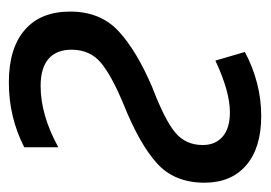

<svg xmlns="http://www.w3.org/2000/svg" viewBox="-106 -480 596 423"><g transform="rotate(90 191.5 -268.0)"><path d="M5 -125Q5 -192 48.5 -232Q92 -272 172 -306Q245 -334 272 -357Q299 -380 299 -417Q299 -445 280.5 -461Q262 -477 227 -477Q181 -477 113 -445L94 -510Q162 -546 235 -546Q305 -546 343.5 -513Q382 -480 382 -421Q382 -355 339.5 -316.5Q297 -278 210 -243Q147 -217 118 -193Q89 -169 89 -128Q89 -95 109 -77.5Q129 -60 169 -60Q233 -60 304 -99V-24Q238 10 161 10Q86 10 45.5 -25Q5 -60 5 -125Z"/></g></svg>

Font: Noto Sans UI Narrow
Style: Italic
Weight: 400
Width: 4
Italic angle: -12°
Designer: Monotype Design Team
Foundry: Monotype Imaging Inc.
Version: Version 1.001